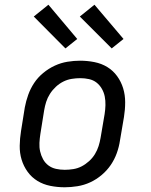

<svg xmlns="http://www.w3.org/2000/svg" viewBox="-20 -785 640 813"><path d="M254 8Q223 8 193 2Q163 -4 138.5 -19Q114 -34 97 -57.5Q80 -81 71.5 -109Q63 -137 63.5 -168Q64 -199 69 -230L85 -330Q90 -357 99.5 -383.5Q109 -410 124.5 -433.5Q140 -457 163 -476Q186 -495 212 -507Q238 -519 265.5 -523.5Q293 -528 319 -528Q350 -528 380 -522Q410 -516 434.5 -501Q459 -486 476 -462.5Q493 -439 501.5 -411Q510 -383 510 -352Q510 -321 505 -290L488 -190Q484 -163 474.5 -136.5Q465 -110 449 -86.5Q433 -63 410.5 -44Q388 -25 362 -13Q336 -1 308 3.5Q280 8 254 8ZM254 -66Q272 -66 290.5 -69Q309 -72 325.5 -80.5Q342 -89 357 -102.5Q372 -116 382 -132.5Q392 -149 397.5 -166.5Q403 -184 406 -202L423 -302Q426 -321 426.5 -340Q427 -359 423.5 -376.5Q420 -394 411 -409.5Q402 -425 388.5 -435.5Q375 -446 357 -450Q339 -454 320 -454Q302 -454 283.5 -451Q265 -448 248 -439.5Q231 -431 216.5 -417.5Q202 -404 191.5 -387.5Q181 -371 175.5 -353.5Q170 -336 167 -318L151 -218Q148 -199 147 -180Q146 -161 150 -143.5Q154 -126 162.5 -110.5Q171 -95 185 -84.5Q199 -74 217 -70Q235 -66 254 -66ZM453 -580 318 -715 380 -765 503 -620ZM257 -580 123 -715 185 -765 307 -620Z"/></svg>

Font: Iosevka HT Extended
Style: Italic
Weight: 400
Width: 7
Italic angle: -9°
Monospace: yes
Designer: Belleve Invis
Foundry: Belleve Invis
Version: Version 32.3.0; ttfautohint (v1.8.4)